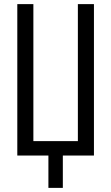

<svg xmlns="http://www.w3.org/2000/svg" viewBox="-20 -755 540 932"><path d="M215 157V0H64V-735H142V-70H358V-735H436V0H285V157Z"/></svg>

Font: Iosevka Fixed
Style: Regular
Weight: 400
Monospace: yes
Designer: Belleve Invis
Foundry: Belleve Invis
Version: Version 33.2.4